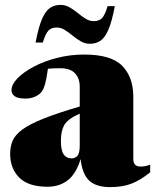

<svg xmlns="http://www.w3.org/2000/svg" viewBox="-20 -750 634 785"><path d="M594 -45.5Q554.5 -13.5 517.8 0.8Q481 15 430.5 15Q373 15 344.8 -11.5Q316.5 -38 309.5 -99.5Q291 -39 256.8 -12.8Q222.5 13.5 174.5 13.5Q96 13.5 58.8 -23.8Q21.5 -61 21.5 -121Q21.5 -150.5 31.5 -174.2Q41.5 -198 70.5 -219.8Q99.5 -241.5 156 -264.2Q212.5 -287 306 -314.5V-396Q306 -430 286.5 -450.5Q267 -471 226.5 -471Q197 -471 176 -469Q169.5 -424 164.2 -405.8Q159 -387.5 151.5 -376.5Q142.5 -364 124.8 -355.5Q107 -347 84 -347Q53.5 -347 40.2 -356.5Q27 -366 27 -381Q27 -404.5 51.5 -429.8Q76 -455 117.8 -477.2Q159.5 -499.5 213 -513.2Q266.5 -527 324 -527Q434.5 -527 479.8 -480.8Q525 -434.5 525 -354V-100Q525 -69 554.5 -69Q574 -69 594 -76.5ZM229 -174.5Q229 -135 240.2 -118.8Q251.5 -102.5 272.5 -102.5Q288 -102.5 297 -113.5Q306 -124.5 306 -154.5V-285.5Q257 -263.5 243 -239.2Q229 -215 229 -174.5ZM449.5 -725Q437.5 -661.5 423 -628.2Q408.5 -595 390.2 -583Q372 -571 347.5 -571Q328 -571 310.5 -581Q293 -591 277 -604.2Q261 -617.5 245 -627.5Q229 -637.5 212 -637.5Q190 -637.5 178.2 -625.2Q166.5 -613 155 -576H125.5Q137.5 -639.5 152 -672.8Q166.5 -706 185 -718Q203.5 -730 227.5 -730Q247 -730 264.5 -720Q282 -710 298 -696.8Q314 -683.5 330 -673.5Q346 -663.5 363 -663.5Q385 -663.5 397 -675.8Q409 -688 420 -725Z"/></svg>

Font: Newsreader Display ExtraBold
Style: Regular
Weight: 800
Designer: Hugues Gentile
Foundry: Production Type
Version: Version 1.001